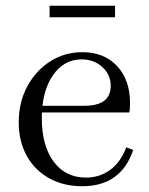

<svg xmlns="http://www.w3.org/2000/svg" viewBox="-20 -635 517 666"><path d="M265 11Q200 11 150 -17Q100 -45 72.5 -95Q45 -145 45 -211Q45 -280 74.5 -335Q104 -390 154 -422Q204 -454 266 -454Q341 -454 386 -406Q431 -358 431 -277Q431 -267 430.5 -258.5Q430 -250 428 -245H121L123 -268H272Q364 -268 364 -337Q364 -376 335 -402.5Q306 -429 263 -429Q201 -429 163 -373Q125 -317 125 -225Q125 -130 166 -74.5Q207 -19 278 -19Q326 -19 362.5 -46Q399 -73 418 -124L442 -115Q400 11 265 11ZM152 -575V-615H379V-575Z"/></svg>

Font: Baskervville
Style: Regular
Weight: 400
Designer: Alexis Faudot, Rémi Forte, Morgane Pierson, Rafael Ribas, Tanguy Vanlaeys, Rosalie Wagner, Thomas Huot-Marchand
Foundry: ANRT
Version: Version 1.100